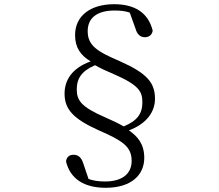

<svg xmlns="http://www.w3.org/2000/svg" viewBox="-20 -773 1040 913"><path d="M523 -753C409 -753 337 -697 337 -606C337 -547 363 -510 411 -481C324 -450 287 -393 287 -328C287 -255 326 -209 448 -154C563 -104 606 -76 606 -8C606 52 563 90 479 90C448 90 423 86 401 78L376 4C366 -28 349 -37 329 -37C311 -37 296 -27 294 -5C314 77 379 120 483 120C604 120 666 59 666 -22C666 -88 635 -124 593 -153C679 -185 717 -243 717 -303C717 -379 680 -424 552 -481C442 -528 397 -556 397 -625C397 -688 442 -723 525 -723C555 -723 577 -720 597 -713L624 -638C633 -605 651 -596 669 -596C688 -596 704 -607 706 -628C684 -715 618 -753 523 -753ZM568 -172C544 -186 517 -199 480 -215C368 -264 345 -294 345 -348C345 -397 365 -434 432 -463C458 -448 484 -436 520 -421C642 -368 657 -337 657 -286C657 -232 632 -198 568 -172Z"/></svg>

Font: Harano Aji Mincho TW
Style: Regular
Weight: 400
Foundry: Masamichi Hosoda
Version: HaranoAjiMinchoTW-Regular version 20230610;ttx 4.39.4